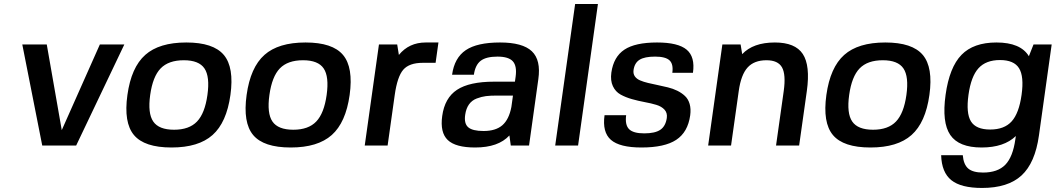

<svg xmlns="http://www.w3.org/2000/svg" viewBox="-20 -720 5224 950"><path d="M285.6 -76.2 474.1 -500H595.2L356.9 0H189L90.3 -500H211.4Z M901.9 -509.8Q1035.6 -509.8 1087.4 -448.2Q1139.2 -386.7 1120.1 -250Q1101.1 -113.8 1031.7 -52Q962.4 9.8 828.6 9.8Q694.3 9.8 642.8 -51.8Q591.3 -113.3 610.4 -250Q629.4 -386.7 698.5 -448.2Q767.6 -509.8 901.9 -509.8ZM723.1 -250Q710.4 -159.2 738.3 -118.7Q766.1 -78.1 841.3 -78.1Q916 -78.1 954.8 -118.7Q993.7 -159.2 1006.3 -250Q1019 -340.8 991.7 -381.3Q964.4 -421.9 889.6 -421.9Q814 -421.9 774.9 -381.6Q735.8 -341.3 723.1 -250Z M1491.7 -509.8Q1625.5 -509.8 1677.2 -448.2Q1729 -386.7 1710 -250Q1690.9 -113.8 1621.6 -52Q1552.2 9.8 1418.5 9.8Q1284.2 9.8 1232.7 -51.8Q1181.2 -113.3 1200.2 -250Q1219.2 -386.7 1288.3 -448.2Q1357.4 -509.8 1491.7 -509.8ZM1313 -250Q1300.3 -159.2 1328.1 -118.7Q1356 -78.1 1431.2 -78.1Q1505.9 -78.1 1544.7 -118.7Q1583.5 -159.2 1596.2 -250Q1608.9 -340.8 1581.5 -381.3Q1554.2 -421.9 1479.5 -421.9Q1403.8 -421.9 1364.7 -381.6Q1325.7 -341.3 1313 -250Z M1933.1 -250 1897.9 0H1784.7L1855 -500H1945.3L1953.6 -448.2Q2003.9 -509.8 2086.4 -509.8H2149.4L2135.3 -409.2H2072.3Q2004.9 -409.2 1975.3 -375Q1945.8 -340.8 1933.1 -250Z M2500.5 -49.8Q2445.8 9.8 2331.1 9.8Q2233.9 9.8 2195.3 -27.3Q2156.7 -64.5 2168 -146Q2180.2 -235.4 2241.2 -275.6Q2302.2 -315.9 2424.8 -315.9H2527.8L2531.2 -339.8Q2538.6 -393.1 2517.6 -416.5Q2496.6 -439.9 2441.4 -439.9Q2385.3 -439.9 2358.4 -419.2Q2331.5 -398.4 2324.7 -350.1H2216.8Q2228.5 -434.1 2284.7 -471.9Q2340.8 -509.8 2454.1 -509.8Q2565.9 -509.8 2611.6 -466.3Q2657.2 -422.9 2643.6 -328.1L2597.7 0H2507.3ZM2518.1 -247.1H2437Q2405.8 -247.1 2384.3 -244.4Q2362.8 -241.7 2338.9 -232.7Q2314.9 -223.6 2300.5 -203.4Q2286.1 -183.1 2281.7 -151.9Q2275.4 -108.4 2296.9 -90.1Q2318.4 -71.8 2372.6 -71.8Q2432.6 -71.8 2465.6 -100.3Q2498.5 -128.9 2510.3 -190.9Z M2727.1 0 2825.7 -700.2H2938.5L2840.3 0Z M3114.7 -373Q3112.3 -355 3121.1 -342.3Q3129.9 -329.6 3147 -322.3Q3164.1 -314.9 3186.5 -309.6Q3209 -304.2 3234.1 -299.1Q3259.3 -293.9 3284.4 -287.8Q3309.6 -281.7 3331.3 -271Q3353 -260.3 3369.1 -245.1Q3385.3 -230 3392.3 -205.6Q3399.4 -181.2 3395 -148.9Q3383.3 -65.9 3325.9 -28.1Q3268.6 9.8 3153.8 9.8Q3045.9 9.8 3002.7 -28.1Q2959.5 -65.9 2971.2 -149.9H3078.1Q3071.8 -102.1 3092.5 -81.1Q3113.3 -60.1 3167.5 -60.1Q3221.2 -60.1 3247.3 -77.9Q3273.4 -95.7 3279.3 -136.2Q3282.7 -161.1 3268.1 -177.2Q3253.4 -193.4 3227.5 -201.2Q3201.7 -209 3169.9 -214.8Q3138.2 -220.7 3106.9 -229.5Q3075.7 -238.3 3050.5 -252.2Q3025.4 -266.1 3012.5 -293.7Q2999.5 -321.3 3004.9 -360.8Q3016.1 -439 3069.6 -474.4Q3123 -509.8 3231 -509.8Q3335.4 -509.8 3377.7 -474.1Q3419.9 -438.5 3408.7 -359.9H3306.6Q3312.5 -402.8 3292.7 -421.4Q3272.9 -439.9 3221.2 -439.9Q3169.4 -439.9 3144.5 -424.3Q3119.6 -408.7 3114.7 -373Z M3652.3 -452.1Q3706.5 -509.8 3814 -509.8Q3914.6 -509.8 3952.1 -452.9Q3989.7 -396 3972.2 -270L3934.1 0H3819.8L3857.9 -270Q3869.1 -351.1 3849.4 -386.5Q3829.6 -421.9 3772.5 -421.9Q3711.4 -421.9 3679 -386Q3646.5 -350.1 3635.3 -270L3597.2 0H3483.9L3554.2 -500H3644.5Z M4360.4 -509.8Q4494.1 -509.8 4545.9 -448.2Q4597.7 -386.7 4578.6 -250Q4559.6 -113.8 4490.2 -52Q4420.9 9.8 4287.1 9.8Q4152.8 9.8 4101.3 -51.8Q4049.8 -113.3 4068.8 -250Q4087.9 -386.7 4157 -448.2Q4226.1 -509.8 4360.4 -509.8ZM4181.6 -250Q4168.9 -159.2 4196.8 -118.7Q4224.6 -78.1 4299.8 -78.1Q4374.5 -78.1 4413.3 -118.7Q4452.1 -159.2 4464.8 -250Q4477.5 -340.8 4450.2 -381.3Q4422.9 -421.9 4348.1 -421.9Q4272.5 -421.9 4233.4 -381.6Q4194.3 -341.3 4181.6 -250Z M4836.9 9.8Q4724.1 9.8 4681.9 -52.2Q4639.6 -114.3 4658.7 -251Q4677.7 -387.2 4737.3 -448.5Q4796.9 -509.8 4910.2 -509.8Q5029.8 -509.8 5070.8 -441.9L5093.8 -500H5183.6L5120.6 -49.8Q5101.6 86.4 5034.4 148.2Q4967.3 210 4838.9 210Q4734.9 210 4687 171.4Q4639.2 132.8 4636.7 47.9H4743.7Q4747.6 94.2 4770.8 114Q4793.9 133.8 4843.8 133.8Q4916.5 133.8 4954.1 95.2Q4991.7 56.6 5003.9 -30.8L5006.3 -46.9Q4947.8 9.8 4836.9 9.8ZM4879.4 -79.1Q4949.2 -79.1 4985.6 -119.4Q5022 -159.7 5034.7 -251Q5047.4 -341.8 5022.2 -382.3Q4997.1 -422.9 4927.7 -422.9Q4858.4 -422.9 4821.5 -382.3Q4784.7 -341.8 4772 -251Q4759.3 -159.7 4784.2 -119.4Q4809.1 -79.1 4879.4 -79.1Z"/></svg>

Font: Fivo Sans Med
Style: Regular
Weight: 450
Designer: Alexander Slobzheninov
Foundry: Alexander Slobzheninov
Version: 1.0